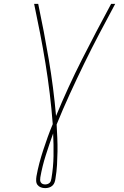

<svg xmlns="http://www.w3.org/2000/svg" viewBox="-20 -755 640 990"><path d="M213 215Q201 215 190.5 211Q180 207 173.5 198.5Q167 190 166.5 178Q166 166 168 154Q174 120 183 86Q192 52 203 18.5Q214 -15 226 -48.5Q238 -82 252 -115Q246 -194 236.5 -272.5Q227 -351 214.5 -428Q202 -505 187 -582Q172 -659 156 -735H177Q207 -593 231.5 -448.5Q256 -304 269 -157Q330 -305 403 -449Q476 -593 553 -735H574Q533 -659 492.5 -582Q452 -505 414 -427Q376 -349 340 -270.5Q304 -192 272 -113Q274 -78 275.5 -43.5Q277 -9 276.5 25.5Q276 60 274 95Q272 130 266 166Q265 175 261.5 185Q258 195 250.5 202Q243 209 233 212Q223 215 213 215ZM213 196Q213 196 213 196Q213 196 213 196Q219 196 225 194Q231 192 235.5 188Q240 184 242 178Q244 172 245 166Q255 108 256 49.5Q257 -9 254 -67Q234 -11 216 45.5Q198 102 188 159Q187 166 187 173Q187 180 190.5 185.5Q194 191 200 193.5Q206 196 213 196Z"/></svg>

Font: Iosevka SS04 Th Ex Obl
Style: Regular
Weight: 100
Width: 7
Italic angle: -9°
Monospace: yes
Designer: Belleve Invis
Foundry: Belleve Invis
Version: Version 19.0.0; ttfautohint (v1.8.4)